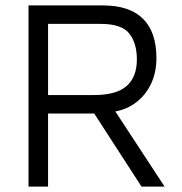

<svg xmlns="http://www.w3.org/2000/svg" viewBox="-20 -687 671 707"><path d="M85 0V-667H359Q457 -667 506.5 -618Q556 -569 556 -473Q556 -415 532 -370Q508 -325 465 -299Q422 -273 364 -273L394 -293L586 0H501L303 -306L339 -269H157V0ZM157 -337H326Q409 -337 446.5 -370.5Q484 -404 484 -468Q484 -528 456 -563.5Q428 -599 351 -599H157Z"/></svg>

Font: Maven Pro
Style: Regular
Weight: 400
Designer: Joe Prince
Foundry: Joe Prince
Version: Version 2.103